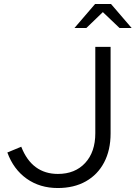

<svg xmlns="http://www.w3.org/2000/svg" viewBox="-20 -936 683 967"><path d="M271 11Q180.7 11 114.4 -36Q48 -83 17 -168L87 -197Q114 -128 160.4 -94Q206.9 -60 271.5 -60Q358 -60 409 -115.3Q460 -170.6 460 -265V-700H537V-264Q537 -180 504.5 -118.2Q472.1 -56.4 412.4 -22.7Q352.7 11 271 11ZM582 -795 498 -875 415 -795H355L459 -916H539L643 -795Z"/></svg>

Font: Red Hat Display
Style: Regular
Weight: 300
Designer: Pentagram, MCKL
Foundry: Pentagram, MCKL
Version: Version 1.023